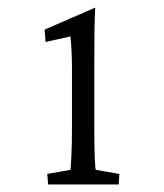

<svg xmlns="http://www.w3.org/2000/svg" viewBox="-20 -488 434 508"><path d="M229.5 -152.8Q229.5 -95.7 230.7 -69.3Q231.9 -43 233.4 -38.6L295.9 -27.8L293.9 0H107.4L105 -27.8L166.5 -38.6Q167.5 -45.4 168.9 -75.9Q170.4 -106.4 170.4 -152.8V-308.1Q170.4 -351.6 166.5 -391.6L100.6 -377L98.1 -409.7L231.9 -467.8Q230.5 -444.8 230 -410.6Q229.5 -376.5 229.5 -321.3Z"/></svg>

Font: Lateef Light
Style: Regular
Weight: 300
Designer: SIL International
Foundry: SIL International
Version: Version 4.200